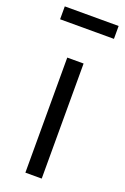

<svg xmlns="http://www.w3.org/2000/svg" viewBox="-137 -738 511 784"><g transform="rotate(20 118.5 -346.5)"><path d="M2 -693H236V-637H2ZM83 -500H154V0H83Z"/></g></svg>

Font: Haskoy
Style: Regular
Weight: 400
Designer: Ertekin Erdin
Foundry: Ertekin Erdin
Version: Version 1.500